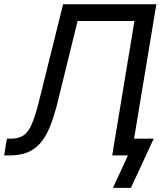

<svg xmlns="http://www.w3.org/2000/svg" viewBox="-21 -748 781 924"><path d="M-1 0 12.2 -80.6H31.7Q66.4 -80.6 89.6 -94.7Q112.8 -108.9 130.4 -147.2Q147.9 -185.5 166 -257.8L282.7 -727.5H731.4L610.8 0H519L626 -647H352.5L254.9 -250.5Q238.8 -186.5 219.7 -139.2Q200.7 -91.8 174.6 -61Q148.4 -30.3 112.3 -15.1Q76.2 0 25.9 0ZM522.5 156.2 594.7 0H563.5L576.2 -80.6H718.8L608.9 156.2Z"/></svg>

Font: Inter 18pt
Style: Italic
Weight: 400
Italic angle: -9.3988°
Designer: Rasmus Andersson
Foundry: rsms
Version: Version 4.001;git-66647c0bb